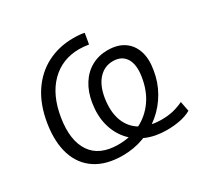

<svg xmlns="http://www.w3.org/2000/svg" viewBox="-152 -901 1138 1097"><g transform="rotate(-30 416.5 -352.5)"><path d="M363.4 8.9Q255.2 8.9 185.7 -36.7Q116.2 -82.4 89 -166.3Q61.9 -250.3 79.9 -365.3Q97.9 -478.2 149.3 -555.8Q200.7 -633.3 278.2 -673.6Q355.8 -713.9 451 -713.9Q475.5 -713.9 493.5 -712.2Q511.6 -710.4 524 -707.4L511.9 -637.2Q495.8 -639.7 479.9 -641.2Q464 -642.7 450 -642.7Q337.4 -642.7 261.9 -567.8Q186.4 -492.8 164.2 -355.3Q142.1 -215.1 195.2 -136.5Q248.4 -57.9 372 -57.9Q452.6 -57.9 517.2 -89.7Q581.8 -121.5 624.4 -181.7Q667 -241.9 680.1 -326.9Q692.2 -403.1 665.6 -445Q639 -486.9 581.3 -486.9Q525.7 -486.9 487.2 -445Q448.8 -403.1 436.6 -326.9Q423.6 -241.3 446.5 -181.2Q469.5 -121 523.8 -89.4Q578 -57.9 658.1 -57.9Q699.7 -57.9 734.1 -66.1Q768.6 -74.4 801.8 -90.4L814.4 -25.3Q783.6 -7.9 743.1 0.5Q702.6 8.9 652.8 8.9Q579.4 8.9 520.4 -16Q461.3 -41 421.4 -87Q381.6 -133 364.9 -197.3Q348.3 -261.6 360.8 -339.8Q371.8 -406.8 402.5 -455.3Q433.1 -503.8 480.2 -530Q527.3 -556.3 586.2 -556.3Q651 -556.3 693.3 -527.8Q735.6 -499.3 752.8 -447.8Q769.9 -396.4 757.9 -325.9Q746.4 -252.7 711.2 -191.4Q676.1 -130.1 622.8 -85.3Q569.4 -40.5 503.4 -15.8Q437.3 8.9 363.4 8.9Z"/></g></svg>

Font: Mulish ExtraLight
Style: Italic
Weight: 200
Italic angle: -9°
Designer: Vernon Adams
Foundry: Vernon Adams
Version: Version 3.603